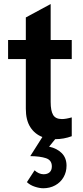

<svg xmlns="http://www.w3.org/2000/svg" viewBox="-20 -696 420 974"><path d="M229 48Q269 56.5 293.2 80.8Q317.5 105 317.5 144.5Q317.5 177 302.2 203.2Q287 229.5 260 244.2Q233 259 199.5 259Q180.5 259 156.8 251.2Q133 243.5 116.5 228L155.5 168Q165 177 177 182.5Q189 188 201 188Q220.5 188 231.8 177.8Q243 167.5 243 148Q243 116.5 213.2 106.5Q183.5 96.5 133.5 96L195 -1Q156 -16 133.5 -51.5Q111 -87 111 -144.5V-396.5H21V-493H111V-607.5L237 -675.5V-493H344V-396.5H237V-179Q237 -134 249.5 -113Q262 -92 294 -92Q314 -92 344 -100.5V-5Q303.5 10 260 10Z"/></svg>

Font: HK Grotesk
Style: Bold
Weight: 700
Designer: Alfredo Marco Pradil
Foundry: Hanken Design Co.
Version: Version 3.001